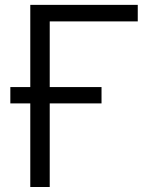

<svg xmlns="http://www.w3.org/2000/svg" viewBox="-20 -751 587 771"><path d="M21.5 -335.9Q21.5 -352.5 21.5 -401.4Q42 -401.4 101.6 -401.4Q101.6 -484.4 101.6 -731.4Q209 -731.4 533.2 -731.4Q533.2 -714.8 533.2 -665Q444.3 -665 179.7 -665Q179.7 -598.6 179.7 -401.4Q231.4 -401.4 387.7 -401.4Q387.7 -384.8 387.7 -335.9Q335.9 -335.9 179.7 -335.9Q179.7 -252 179.7 0Q160.2 0 101.6 0Q101.6 -84 101.6 -335.9Q82 -335.9 21.5 -335.9Z"/></svg>

Font: Gothic A1
Style: Regular
Weight: 400
Designer: HanYang I&C Co.,Ltd.
Version: Version 2.50